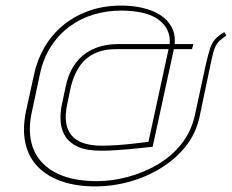

<svg xmlns="http://www.w3.org/2000/svg" viewBox="-20 -601 831 688"><path d="M791 -474 784 -486Q762 -473 750.5 -460Q739 -447 732.5 -426.5Q726 -406 718 -372L678 -187Q665 -129 629.5 -84.5Q594 -40 544 -11Q494 18 438 33Q382 48 328 48Q257 48 207.5 30Q158 12 128.5 -21Q99 -54 90.5 -99.5Q82 -145 94 -199L123 -335Q135 -392 163 -435Q191 -478 230 -506.5Q269 -535 316 -549Q363 -563 412 -563Q506 -563 549.5 -529.5Q593 -496 588 -443H401Q372 -443 343 -435.5Q314 -428 288.5 -411Q263 -394 243.5 -364Q224 -334 215 -289L201 -223Q195 -192 197.5 -163Q200 -134 215 -111Q230 -88 260.5 -74.5Q291 -61 342 -61Q364 -61 389 -62.5Q414 -64 438.5 -66Q463 -68 483.5 -70.5Q504 -73 516 -74Q528 -75 527 -75L603 -425H668L673 -443H606Q609 -478 595 -504Q581 -530 554.5 -547Q528 -564 492 -572.5Q456 -581 415 -581Q351 -581 298 -562Q245 -543 205 -509.5Q165 -476 139 -431Q113 -386 102 -334L73 -202Q60 -138 71 -88Q82 -38 115.5 -3.5Q149 31 201.5 49Q254 67 323 67Q383 67 443 50.5Q503 34 555.5 2Q608 -30 645 -76Q682 -122 695 -182L738 -387Q744 -416 750.5 -431Q757 -446 767 -455Q777 -464 791 -474ZM396 -425H584L512 -93Q513 -93 497 -91Q481 -89 455 -86Q429 -83 400 -81Q371 -79 345 -79Q266 -79 235.5 -117Q205 -155 221 -228L233 -286Q243 -330 263.5 -361Q284 -392 317 -408.5Q350 -425 396 -425Z"/></svg>

Font: Advent Pro Thin
Style: Italic
Weight: 250
Italic angle: -12°
Version: Version 3.000